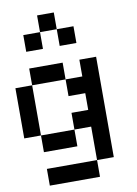

<svg xmlns="http://www.w3.org/2000/svg" viewBox="-115 -962 896 1256"><g transform="rotate(-10 333.5 -333.5)"><path d="M111.1 -111.1H0V-444.4H111.1ZM444.4 -111.1H333.3V-222.2H444.4V-333.3H333.3V-444.4H444.4V-555.6H555.6V111.1H444.4ZM333.3 -444.4H111.1V-555.6H333.3ZM333.3 0H111.1V-111.1H333.3ZM444.4 222.2H111.1V111.1H444.4ZM444.4 -666.7H333.3V-777.8H444.4ZM333.3 -777.8H222.2V-888.9H333.3ZM222.2 -666.7H111.1V-777.8H222.2Z"/></g></svg>

Font: Pixeloid Sans
Style: Regular
Weight: 400
Designer: GGBotNet
Foundry: GGBotNet
Version: 0.5